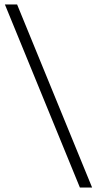

<svg xmlns="http://www.w3.org/2000/svg" viewBox="-20 -725 437 865"><path d="M340 120H395L57 -705H2Z"/></svg>

Font: Mluvka ExtraLight
Style: Regular
Weight: 200
Designer: Modified by Jiří Krblich, Original typeface by Gumpita Rahayu
Foundry: Gumpita Rahayu & Jiří Krblich
Version: Version 2.000;Glyphs 3.1.1 (3134)